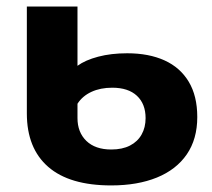

<svg xmlns="http://www.w3.org/2000/svg" viewBox="-20 -558 651 590"><path d="M321.7 11.8Q193.7 11.8 128.1 -45.3Q62.5 -102.4 62.5 -209.5V-537.9H218.1V-355.8Q242 -373.3 281.7 -383.8Q321.4 -394.3 371 -394.3Q437.4 -394.3 485.6 -372.4Q533.8 -350.5 560 -306.8Q586.2 -263.1 586.2 -198.4Q586.2 -130.6 554 -83.7Q521.8 -36.8 462.3 -12.5Q402.7 11.8 321.7 11.8ZM321.9 -98.6Q355.8 -98.6 379.4 -110.7Q402.9 -122.8 415.1 -144.6Q427.4 -166.3 427.4 -195Q427.4 -238.8 400.7 -263.7Q374.1 -288.5 324.9 -288.5Q288.5 -288.5 260.9 -275.7Q233.3 -262.9 218.1 -239.2V-195.2Q218.1 -151.5 245.4 -125Q272.7 -98.6 321.9 -98.6Z"/></svg>

Font: Montserrat Alternates Thin
Style: Regular
Weight: 100
Designer: Julieta Ulanovsky
Foundry: Julieta Ulanovsky
Version: Version 9.000